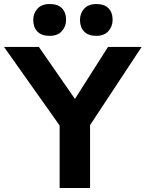

<svg xmlns="http://www.w3.org/2000/svg" viewBox="-23 -933 723 953"><path d="M273 0V-310L-3 -700H170L349 -442L513 -700H680L424 -312V0ZM374 -834Q374 -867 395 -890Q416 -913 455 -913Q495 -913 515.5 -892Q536 -871 536 -834Q536 -802 515 -778.5Q494 -755 455 -755Q415 -755 394.5 -776.5Q374 -798 374 -834ZM142 -834Q142 -867 163 -890Q184 -913 224 -913Q264 -913 284.5 -892Q305 -871 305 -834Q305 -802 284 -778.5Q263 -755 224 -755Q183 -755 162.5 -776.5Q142 -798 142 -834Z"/></svg>

Font: Our Lexend SemiBold
Style: Regular
Weight: 600
Designer: Bonnie Shaver-Troup, Thomas Jockin
Foundry: Lexend
Version: Version 1.007